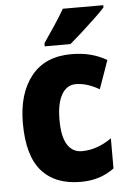

<svg xmlns="http://www.w3.org/2000/svg" viewBox="-55 -806 569 856"><g transform="rotate(-5 230.0 -378.0)"><path d="M272 10Q158 10 97.5 -58.5Q37 -127 37 -273Q37 -405 99 -483Q161 -561 279 -561Q325 -561 364 -551Q403 -541 437 -521L392 -394Q364 -410 338.5 -418Q313 -426 286 -426Q247 -426 224 -387Q201 -348 201 -273Q201 -198 224 -162Q247 -126 289 -126Q357 -126 422 -172V-37Q391 -14 354 -2Q317 10 272 10ZM440 -756Q424 -738 395.5 -711Q367 -684 335.5 -655.5Q304 -627 279 -606H164V-620Q189 -656 214.5 -694.5Q240 -733 259 -766H440Z"/></g></svg>

Font: Noto Sans Bengali Condensed ExtraBold
Style: Regular
Weight: 800
Width: 3
Designer: Joana Ranito - Universal Thirst; Jelle Bosma - Monotype Design Team
Foundry: Universal Thirst ehf.
Version: Version 3.000; ttfautohint (v1.8.4.7-5d5b)